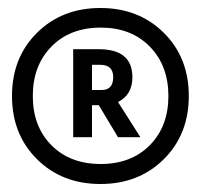

<svg xmlns="http://www.w3.org/2000/svg" viewBox="-20 -807 502 480"><path d="M210 -464H163V-684H227Q311 -684 311 -614Q311 -570 275 -552L331 -464H275L227 -544H210ZM231 -645H210V-582H234Q263 -582 263 -614Q263 -645 231 -645ZM389.5 -725Q452 -663 452 -567Q452 -471 389.5 -409Q327 -347 231 -347Q135 -347 72.5 -409Q10 -471 10 -567Q10 -663 72.5 -725Q135 -787 231 -787Q327 -787 389.5 -725ZM232 -397Q308 -397 354.5 -444Q401 -491 401 -567Q401 -643 354.5 -690.5Q308 -738 232 -738Q155 -738 108.5 -690.5Q62 -643 62 -567Q62 -491 108.5 -444Q155 -397 232 -397Z"/></svg>

Font: Hind Madurai Medium
Style: Regular
Weight: 500
Designer: Jyotish Sonowal
Foundry: Indian Type Foundry
Version: Version 1.001;PS 1.0;hotconv 1.0.86;makeotf.lib2.5.63406; tt